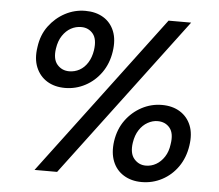

<svg xmlns="http://www.w3.org/2000/svg" viewBox="-52 -769 957 838"><g transform="rotate(5 427.0 -349.5)"><path d="M128 0 654 -700H753L227 0ZM598 12Q553 12 519.5 -8.5Q486 -29 471 -66.5Q456 -104 463 -155Q471 -209 499.5 -248Q528 -287 569.5 -309Q611 -331 658 -331Q704 -331 737 -310.5Q770 -290 785 -253Q800 -216 792 -164Q784 -111 756.5 -71.5Q729 -32 687.5 -10Q646 12 598 12ZM229 -368Q183 -368 150 -388.5Q117 -409 101.5 -446.5Q86 -484 94 -535Q101 -589 130 -628Q159 -667 200.5 -689Q242 -711 289 -711Q335 -711 368 -691Q401 -671 416 -633.5Q431 -596 423 -544Q415 -491 387 -451.5Q359 -412 317.5 -390Q276 -368 229 -368ZM610 -61Q634 -61 655 -73Q676 -85 691 -108Q706 -131 710 -163Q718 -211 698.5 -235Q679 -259 645 -259Q623 -259 601.5 -247Q580 -235 565 -212Q550 -189 545 -156Q538 -109 558.5 -85Q579 -61 610 -61ZM241 -442Q265 -442 286 -453.5Q307 -465 321.5 -488Q336 -511 341 -543Q348 -592 328.5 -615.5Q309 -639 277 -639Q253 -639 232 -627.5Q211 -616 195.5 -593Q180 -570 175 -536Q168 -489 188.5 -465.5Q209 -442 241 -442Z"/></g></svg>

Font: DM Sans 10pt Medium
Style: Italic
Weight: 500
Italic angle: -10°
Version: Version 4.004;gftools[0.9.30]